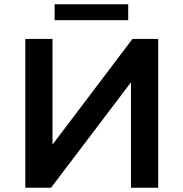

<svg xmlns="http://www.w3.org/2000/svg" viewBox="-20 -883 862 903"><path d="M99 0V-700H227V-203L603 -700H724V0H596V-496L220 0ZM237 -788V-863H583V-788Z"/></svg>

Font: Montserrat SemiBold
Style: Regular
Weight: 600
Designer: Julieta Ulanovsky
Foundry: Julieta Ulanovsky
Version: Version 9.000; ttfautohint (v1.8.4.7-5d5b)